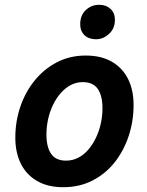

<svg xmlns="http://www.w3.org/2000/svg" viewBox="-20 -769 613 802"><path d="M244 13Q180 13 135 -13Q90 -39 67 -85.5Q44 -132 44 -194Q44 -262 65 -323.5Q86 -385 125 -433Q164 -481 218 -509Q272 -537 338 -537Q403 -537 447.5 -511Q492 -485 515 -439Q538 -393 538 -330Q538 -263 517.5 -201Q497 -139 459 -91Q421 -43 366.5 -15Q312 13 244 13ZM256 -98Q283 -98 306.5 -110Q330 -122 348.5 -143.5Q367 -165 380.5 -193Q394 -221 401 -252.5Q408 -284 408 -317Q408 -369 388.5 -397.5Q369 -426 326 -426Q299 -426 276 -414Q253 -402 234 -380.5Q215 -359 201.5 -331Q188 -303 181 -271.5Q174 -240 174 -207Q174 -155 193.5 -126.5Q213 -98 256 -98ZM381 -605Q351 -605 333 -622Q315 -639 315 -668Q315 -705 338.5 -727Q362 -749 394 -749Q423 -749 441.5 -732Q460 -715 460 -686Q460 -650 435.5 -627.5Q411 -605 381 -605Z"/></svg>

Font: Ubuntu Sans
Style: Bold Italic
Weight: 700
Italic angle: -13.5°
Designer: Dalton Maag Ltd
Foundry: Dalton Maag Ltd
Version: Version 1.006